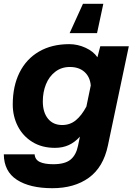

<svg xmlns="http://www.w3.org/2000/svg" viewBox="-21 -799 697 1009"><path d="M506 -556H656L546 -34Q522 80 446 135Q370 190 254 190Q136 190 68 146Q0 102 -1 12H161Q163 40 188 52Q213 64 259 64Q320 64 349.5 40Q379 16 389 -33L399 -81Q372 -51 340 -36.5Q308 -22 268 -22Q199 -22 149 -53Q99 -84 72.5 -136Q46 -188 46 -250Q46 -346 81.5 -417.5Q117 -489 184 -528Q251 -567 343 -567Q387 -567 428.5 -548Q470 -529 491 -498ZM306 -142Q347 -142 377.5 -167Q408 -192 433 -239L456 -350Q452 -395 423 -421Q394 -447 346 -447Q302 -447 269.5 -422Q237 -397 220.5 -356Q204 -315 204 -266Q204 -209 231 -175.5Q258 -142 306 -142ZM415 -779H522L489 -625H345Z"/></svg>

Font: Azeret Mono
Style: Bold Italic
Weight: 700
Italic angle: -12°
Designer: Martin Vácha
Foundry: Displaay
Version: Version 1.000; Glyphs 3.0.3, build 3074